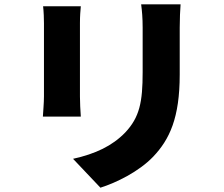

<svg xmlns="http://www.w3.org/2000/svg" viewBox="-20 -806 1040 891"><path d="M818 -786H635C639 -756 642 -722 642 -678C642 -630 642 -528 642 -471C642 -333 628 -262 561 -191C501 -129 423 -92 319 -69L446 65C519 42 624 -9 691 -79C767 -159 814 -259 814 -460C814 -516 814 -620 814 -678C814 -722 816 -756 818 -786ZM355 -777H180C183 -752 184 -717 184 -698C184 -646 184 -424 184 -359C184 -328 180 -285 179 -265H355C353 -291 351 -333 351 -358C351 -422 351 -646 351 -698C351 -734 353 -752 355 -777Z"/></svg>

Font: Noto Sans HK Black
Style: Regular
Weight: 900
Designer: Ryoko NISHIZUKA 西塚涼子 (kana, bopomofo & ideographs); Paul D. Hunt (Latin, Greek & Cyrillic); Sandoll Communications 산돌커뮤니
Foundry: Adobe
Version: Version 2.004;hotconv 1.0.118;makeotfexe 2.5.65603